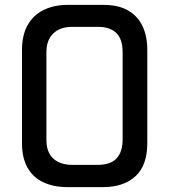

<svg xmlns="http://www.w3.org/2000/svg" viewBox="-20 -763 693 786"><path d="M256 3Q200 3 158 -16.5Q116 -36 93 -76Q70 -116 70 -177V-558Q70 -619 93 -660Q116 -701 158.5 -722Q201 -743 256 -743H403Q465 -743 504.5 -720Q544 -697 563.5 -656Q583 -615 583 -558V-177Q583 -86 534.5 -41.5Q486 3 402 3ZM277 -88H378Q433 -88 457.5 -115Q482 -142 482 -191V-549Q482 -603 456 -628Q430 -653 382 -653H274Q226 -653 198 -626Q170 -599 170 -549V-191Q170 -139 198.5 -113.5Q227 -88 277 -88Z"/></svg>

Font: Exo Thin Medium
Style: Regular
Weight: 500
Version: Version 2.000